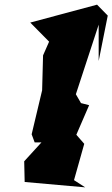

<svg xmlns="http://www.w3.org/2000/svg" viewBox="-20 -774 483 825"><path d="M298 0 342 -156 308 -195 363 -322 328 -331 306 -369 404 -668V-512L443 -707L397 -754L110 -677C137 -650 164 -622 191 -595L165 -536L161 -386L116 -197L129 -162H158L84 -81L86 8L346 31Z"/></svg>

Font: Asimov Silicon
Style: Regular
Weight: 400
Designer: Google
Version: Version 2.000980; 2014